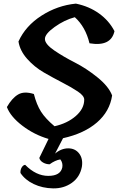

<svg xmlns="http://www.w3.org/2000/svg" viewBox="-20 -773 675 1060"><path d="M445 -223Q445 -244 410 -267.5Q375 -291 324.5 -317Q274 -343 222 -373Q170 -403 130 -448Q90 -493 82 -544Q121 -630 209 -686.5Q297 -743 399 -753Q472 -738 527 -698.5Q582 -659 612 -601Q593 -514 474 -534Q452 -625 393 -678Q336 -663 281.5 -624Q227 -585 228 -557Q229 -529 279.5 -494.5Q330 -460 393 -428Q456 -396 518 -346Q580 -296 599 -246Q586 -158 515.5 -97Q445 -36 328 -10L284 75Q318 46 356.5 46Q395 46 417 74.5Q439 103 432 148Q421 205 376.5 236.5Q332 268 273 267Q214 266 166 243Q118 220 93 182Q92 164 100 151Q108 138 119 137Q179 198 246.5 198Q314 198 324 151Q328 126 313 107Q284 112 254 134Q235 134 218 124.5Q201 115 197 99L248 -6Q169 -29 103.5 -79Q38 -129 18 -182Q46 -231 79.5 -251Q113 -271 167 -254Q182 -195 206.5 -156.5Q231 -118 281 -76Q352 -92 398.5 -132.5Q445 -173 445 -223Z"/></svg>

Font: Tillana SemiBold
Style: Regular
Weight: 600
Designer: Lipi Raval (Devanagari, Latin), Jonny Pinhorn (Latin)
Foundry: Indian Type Foundry
Version: Version 2.003;PS 1.0;hotconv 1.0.79;makeotf.lib2.5.61930; tt